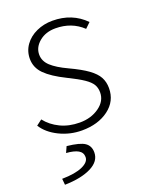

<svg xmlns="http://www.w3.org/2000/svg" viewBox="-146 -623 755 939"><g transform="rotate(-20 231.5 -153.5)"><path d="M-2 -84 27 -106Q55 -70 99.5 -48.5Q144 -27 200 -27Q259 -27 301 -57Q343 -87 343 -132Q343 -156 332.5 -173.5Q322 -191 295 -209.5Q268 -228 213 -255Q144 -289 110 -323Q76 -357 76 -403Q76 -443 98.5 -474.5Q121 -506 159.5 -523.5Q198 -541 243 -541Q345 -541 412 -473L385 -447Q328 -501 244 -501Q193 -501 159.5 -473Q126 -445 126 -407Q126 -373 154 -347Q182 -321 238 -295Q298 -267 331 -243Q364 -219 377.5 -194Q391 -169 391 -137Q391 -69 336 -28Q281 13 197 13Q135 13 80 -14Q25 -41 -2 -84ZM168 141Q168 117 147 105Q126 93 85 90L99 59Q166 66 191 83Q216 100 216 134Q216 180 164.5 206Q113 232 27 234L24 202Q93 201 130.5 184Q168 167 168 141Z"/></g></svg>

Font: Nebula Sans Light
Style: Regular
Weight: 300
Italic angle: -9°
Designer: Paul D. Hunt for Adobe (as Source Sans)
Foundry: Nebula Entertainment & Broadcasting LLC
Version: Version 1.010